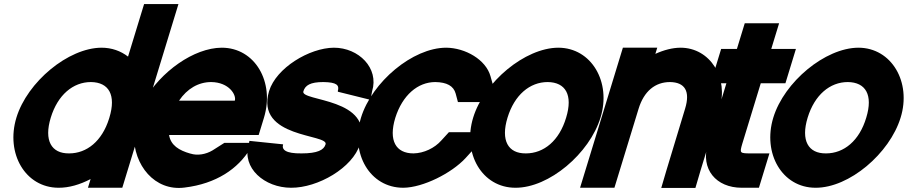

<svg xmlns="http://www.w3.org/2000/svg" viewBox="-20 -864 4491 950"><path d="M61.2 -282C115.3 -459 317.7 -627 482 -628C533 -628 577.7 -611.6 613.5 -583.9L667 -759L693 -844H863L837 -759L692.3 -285.5L691.2 -282L611.1 -20L585.1 65H415.1L428.3 21.9C375.9 49.3 321.4 65.3 270.1 65C105.1 65 7.1 -105 61.2 -282ZM231.2 -282C196.7 -169 233.8 -104 322.1 -105C409.6 -105 484.7 -165.8 519.4 -276.1L521.2 -282C555.5 -394 518.7 -457 430 -458C341 -458 265.5 -394 231.2 -282Z M865.9 -366H1141.9C1150.5 -394 1113.7 -457 1025 -458C962.3 -458 906 -425.5 865.9 -366ZM642.7 -196H629.9L655.9 -281L681.9 -366H693.1C774.8 -509.5 939.2 -627.2 1077 -628C1242 -628 1340 -458 1285.9 -281L1259.9 -196H1174.9H816.5C824.9 -144.9 865.7 -119.9 921.8 -104H922.8C956.4 -93 998.6 -100 1031.7 -120L1090 -157H1240L1218.1 -128C1157.9 -29 1050.2 45 893.4 64C745.3 83.4 640.2 -47.4 642.7 -196Z M1821.3 -413 1813.1 -370 1652.3 -410 1651.3 -413C1660.4 -443 1645.7 -457 1580 -458C1515 -458 1490.1 -442 1481 -412C1465.4 -361 1833.8 -382 1760.9 -150C1725.4 -34 1552.8 66 1420.1 65C1289.1 65 1175.1 -33 1210.9 -150L1214.1 -167L1378.9 -150H1380.9C1372.6 -123 1393.8 -104 1472.1 -105C1551.1 -105 1582.3 -122 1590.6 -149L1590.9 -150C1606.8 -202 1241.7 -179 1311.3 -413C1346.4 -528 1510.7 -627 1632 -628C1755 -628 1856.1 -527 1821.3 -413Z M2406.9 -487 2442.8 -359H2245.8L2234.6 -401C2224.2 -439 2190.7 -457 2134 -458C2047 -458 1971.2 -393 1935.9 -281C1901.7 -169 1938.1 -105 2026.1 -105C2077.4 -106 2130.1 -131 2163.7 -169L2201.2 -210H2400.2L2282.8 -81C2214.1 -7 2073.4 64 1976.1 65H1975.1C1810.1 65 1712.8 -104 1765.9 -281C1820 -458 2022 -628 2188 -628C2282.7 -627 2384 -569 2406.9 -487Z M2321.2 -282C2375.3 -459 2577.7 -627 2742 -628C2907 -628 3005.7 -457 2951.2 -282C2897.1 -105 2696.8 66 2530.1 65C2365.1 65 2267.1 -105 2321.2 -282ZM2491.2 -282C2456.7 -169 2493.8 -104 2582.1 -105C2671.1 -105 2747.4 -168 2781.2 -282C2815.5 -394 2778.7 -457 2690 -458C2601 -458 2525.5 -394 2491.2 -282Z M3222.7 -597.5C3264.6 -616.6 3307.2 -627.7 3347 -628C3494 -628 3587.1 -478 3539.7 -326L3446.1 -20L3420.8 66H3251.8L3276.8 -19L3369.7 -326C3396.3 -413 3368.7 -457 3295 -458C3222 -458 3166.3 -413 3139.7 -326L3113.7 -241L3046.1 -20L3020.1 65H2850.1L2876.1 -20L2943.7 -241L2969.7 -326L3036 -543L3062 -628H3232Z M3744.2 -452 3652.5 -152C3639.1 -105 3639.1 -105 3702.1 -105H3787.1L3735.1 65H3650.1C3523.1 65 3445.3 -27 3482.2 -151L3482.5 -152L3574.2 -452H3496.2L3548.2 -622H3626.2L3639 -664L3665 -749H3835L3809 -664L3796.2 -622H3833.2H3918.2L3866.2 -452H3781.2Z M3806.2 -282C3860.3 -459 4062.7 -627 4227 -628C4392 -628 4490.7 -457 4436.2 -282C4382.1 -105 4181.8 66 4015.1 65C3850.1 65 3752.1 -105 3806.2 -282ZM3976.2 -282C3941.7 -169 3978.8 -104 4067.1 -105C4156.1 -105 4232.4 -168 4266.2 -282C4300.5 -394 4263.7 -457 4175 -458C4086 -458 4010.5 -394 3976.2 -282Z"/></svg>

Font: Nordica Plus
Style: NordicaClassicBkObl
Weight: 900
Version: Version 1.01